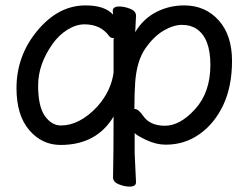

<svg xmlns="http://www.w3.org/2000/svg" viewBox="-20 -512 920 710"><path d="M758 -272Q758 -371 707 -405Q685 -420 653 -420Q621 -420 584.5 -398.5Q548 -377 517 -332Q486 -287 480 -209Q477 -167 477 -111L476 -110Q476 -109 478 -109Q492 -109 509 -84Q534 -47 590 -47Q646 -47 702 -109Q758 -171 758 -272ZM459 178Q440 178 419 169.5Q398 161 398 144Q400 55 400 -81Q337 24 204 24Q135 24 88 -31Q41 -86 41 -186Q41 -306 118.5 -399Q196 -492 296 -492Q368 -492 398 -458L397 -472Q397 -488 421 -488Q440 -488 461.5 -479.5Q483 -471 483 -454L480 -393Q509 -442 557 -467Q605 -492 661 -492Q739 -492 788.5 -437Q838 -382 838 -287Q838 -193 806 -124.5Q774 -56 718.5 -16.5Q663 23 593 23Q557 23 520.5 5.5Q484 -12 478 -20V56L483 162Q483 178 459 178ZM205 -48Q274 -48 339 -117Q391 -175 400 -244V-368Q402 -369 402 -370Q402 -371 399 -371Q390 -371 384 -378Q353 -422 292 -422Q262 -422 230 -402.5Q198 -383 174 -349Q121 -274 121 -196Q121 -118 146 -83Q171 -48 205 -48Z"/></svg>

Font: LXGW WenKai Lite Medium
Style: Regular
Weight: 500
Designer: LXGW / Fontworks Inc.
Foundry: LXGW / Fontworks Inc.
Version: Version 1.511; March 25, 2025